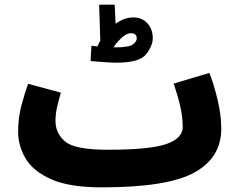

<svg xmlns="http://www.w3.org/2000/svg" viewBox="-20 -786 1023 827"><path d="M476 -582Q473 -582 469 -582Q482 -603 503.5 -623Q525 -643 544 -643Q569 -643 569 -620Q569 -607 552 -594.5Q535 -582 476 -582ZM483 -516Q581 -516 609.5 -552.5Q638 -589 638 -622Q638 -660 615 -685.5Q592 -711 554 -711Q516 -711 478 -684L474 -766H407L412 -611Q405 -599 400 -586Q386 -588 374 -589L370 -523Q384 -522 420.5 -519Q457 -516 483 -516ZM418 21Q702 21 817.5 -43Q933 -107 933 -231Q933 -291 917.5 -355.5Q902 -420 882 -472L728 -426Q745 -377 756 -330Q767 -283 767 -239Q767 -190 696 -165.5Q625 -141 444 -141Q302 -141 260.5 -176.5Q219 -212 219 -265Q219 -296 226.5 -327.5Q234 -359 242 -387L101 -425Q87 -387 72.5 -332.5Q58 -278 58 -219Q58 -158 90.5 -103Q123 -48 201.5 -13.5Q280 21 418 21Z"/></svg>

Font: Noto Sans Arabic Condensed Black
Style: Regular
Weight: 900
Width: 3
Designer: Nadine Chahine
Foundry: Monotype Imaging Inc.
Version: 1.001